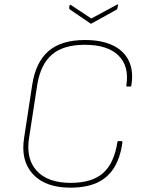

<svg xmlns="http://www.w3.org/2000/svg" viewBox="-20 -851 660 883"><path d="M303 12Q189 12 131.5 -50Q74 -112 91 -218L128 -460Q144 -565 203 -616Q262 -667 371 -667Q448 -667 499.5 -642Q551 -617 573 -570Q595 -523 584 -458Q584 -453 579 -453H564Q561 -453 561 -458Q575 -546 525 -595.5Q475 -645 370 -645Q271 -645 218.5 -599.5Q166 -554 151 -459L114 -219Q98 -121 149 -65.5Q200 -10 305 -10Q403 -10 454 -55Q505 -100 520 -198Q520 -202 523 -202H539Q543 -202 543 -196Q533 -124 503.5 -78Q474 -32 425 -10Q376 12 303 12ZM517 -829Q520 -831 522 -830.5Q524 -830 523 -827L520 -813Q519 -808 515 -806L401 -743Q398 -741 396 -743L302 -807Q297 -811 298 -815L300 -825Q301 -830 306 -828L400 -766Z"/></svg>

Font: Sofia Sans Thin
Style: Italic
Weight: 250
Italic angle: -9°
Version: Version 4.100-B